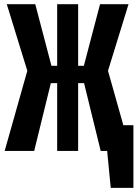

<svg xmlns="http://www.w3.org/2000/svg" viewBox="-20 -731 666 930"><path d="M256.9 -328.2H226.2L145.6 0H2.6L112.3 -388.2L12.8 -710.8H150.8L229.2 -412.3H256.9V-710.8H358.5V-412.3H386.2L464.6 -710.8H602.6L503.1 -388.2L577.4 -124.6H626.2V179H516.4L499 0H467.7L387.2 -328.2H358.5V0H256.9Z"/></svg>

Font: FiraCode Nerd Font
Style: Bold
Weight: 700
Designer: Carrois Corporate, Edenspiekermann AG, Nikita Prokopov
Foundry: Carrois Corporate, Edenspiekermann AG, Nikita Prokopov
Version: Version 6.002;Nerd Fonts 2.1.0